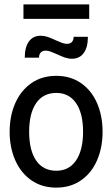

<svg xmlns="http://www.w3.org/2000/svg" viewBox="-20 -846 512 876"><path d="M24 -245Q24 -317 49.5 -375Q75 -433 123 -466.5Q171 -500 237 -500Q302 -500 350 -466.5Q398 -433 423 -375Q448 -317 448 -245Q448 -173 423 -115Q398 -57 350 -23.5Q302 10 237 10Q171 10 123 -23.5Q75 -57 49.5 -115Q24 -173 24 -245ZM359 -245Q359 -329 327 -375.5Q295 -422 237 -422Q177 -422 145 -375.5Q113 -329 113 -245Q113 -160 145 -113.5Q177 -67 237 -67Q295 -67 327 -114Q359 -161 359 -245ZM239 -599Q236 -600 218.5 -607.5Q201 -615 188 -615Q174 -615 166 -606.5Q158 -598 158 -583H93Q93 -631 112 -657Q131 -683 166 -683Q182 -683 198 -677.5Q214 -672 235 -662Q238 -661 255.5 -653.5Q273 -646 286 -646Q300 -646 308 -654.5Q316 -663 316 -678H381Q381 -630 362 -604Q343 -578 308 -578Q292 -578 276 -583.5Q260 -589 239 -599ZM87 -826H387V-760H87Z"/></svg>

Font: Cabin Condensed
Style: Regular
Weight: 400
Width: 3
Designer: Pablo Impallari
Foundry: Pablo Impallari. http://www.impallari.com Igino Marini. http://www.ikern.com
Version: Version 2.200